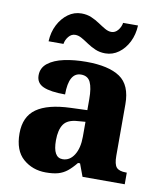

<svg xmlns="http://www.w3.org/2000/svg" viewBox="-87 -847 787 927"><g transform="rotate(10 307.0 -383.0)"><path d="M200 10Q135 10 89 -30Q43 -70 43 -154Q43 -236 98 -275Q153 -314 265 -318L346 -321V-375Q346 -430 333 -457.5Q320 -485 287 -485Q227 -485 227 -377Q155 -377 120 -392.5Q85 -408 85 -446Q85 -483 114.5 -506Q144 -529 193 -539.5Q242 -550 301 -550Q411 -550 466.5 -512.5Q522 -475 522 -381V-128Q522 -87 535 -72Q548 -57 582 -57H586V0H379L356 -62H346Q324 -35 304.5 -19.5Q285 -4 261 3Q237 10 200 10ZM269 -67Q304 -67 325.5 -101Q347 -135 347 -191V-264L310 -261Q260 -258 241 -230.5Q222 -203 222 -151Q222 -67 269 -67ZM383 -606Q356 -606 334 -615.5Q312 -625 293.5 -637.5Q275 -650 258.5 -659.5Q242 -669 226 -669Q207 -669 193.5 -652.5Q180 -636 177 -616H104Q106 -661 124.5 -697Q143 -733 172.5 -754.5Q202 -776 238 -776Q265 -776 287 -766.5Q309 -757 327.5 -744.5Q346 -732 362.5 -722.5Q379 -713 394 -713Q413 -713 426.5 -729.5Q440 -746 443 -766H516Q514 -721 496 -685Q478 -649 448.5 -627.5Q419 -606 383 -606Z"/></g></svg>

Font: Noto Serif Devanagari ExtraBold
Style: Regular
Weight: 800
Designer: Universal Thirst, Indian Type Foundry and the Monotype Design Team
Foundry: Monotype Imaging Inc.
Version: Version 2.004; ttfautohint (v1.8.4.7-5d5b)